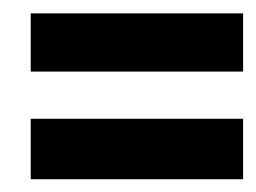

<svg xmlns="http://www.w3.org/2000/svg" viewBox="-20 -342 387 290"><path d="M347.2 -233.9H26.4V-321.8H347.2ZM347.2 -71.3H26.4V-162.6H347.2Z"/></svg>

Font: Keraleeyam
Style: Regular
Weight: 400
Designer: Hussain K. H.
Foundry: Swathanthra Malayalam Computing(SMC) http://smc.org.in
Version: Version 3.0.0+20221109